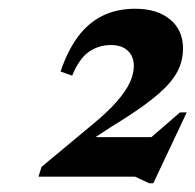

<svg xmlns="http://www.w3.org/2000/svg" viewBox="-20 -704 447 439"><path d="M274.5 -345.5 391.5 -447H407L330.5 -285H321L289 -300H68L75 -322.5L188 -416.5Q226 -447.5 247.2 -472Q268.5 -496.5 277.2 -516.2Q286 -536 286 -553Q286 -575 272.2 -588Q258.5 -601 233.5 -601Q205.5 -601 183.2 -585.5Q161 -570 145 -531L118.5 -540.5Q134.5 -588 158 -619.8Q181.5 -651.5 214.2 -667.8Q247 -684 289.5 -684Q339.5 -684 369 -659.5Q398.5 -635 398.5 -593Q398.5 -572 391.2 -552.5Q384 -533 366 -512.5Q348 -492 315.8 -468Q283.5 -444 233.5 -413.5L162.5 -367L173.5 -390.5H367Z"/></svg>

Font: Newsreader 24pt
Style: Bold Italic
Weight: 700
Italic angle: -17°
Designer: Hugues Gentile
Foundry: Production Type
Version: Version 1.003